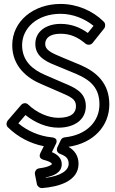

<svg xmlns="http://www.w3.org/2000/svg" viewBox="-20 -711 585 973"><path d="M278 -373 367 -336C440 -305 484 -264 484 -182C484 -99 423 -27 308 -15C299 -14 292 -9 288 -1L271 35C266 45 266 62 285 69C314 80 328 92 328 119C328 153 287 181 212 190V188C248 181 293 166 293 121C293 90 270 71 243 60L262 21C262 21 282 -11 242 -15C180 -21 119 -47 73 -86L109 -128C158 -89 216 -64 276 -64C357 -64 415 -104 415 -173C415 -246 354 -269 299 -292L209 -331C148 -357 92 -400 92 -482C92 -569 169 -641 287 -641C348 -641 409 -617 454 -580L425 -544C385 -573 340 -590 287 -590C218 -590 159 -555 159 -488C159 -416 229 -393 278 -373ZM298 -419C239 -443 209 -458 209 -488C209 -517 232 -540 287 -540C336 -540 374 -523 413 -490C424 -481 441 -483 449 -493L508 -567C515 -576 515 -592 506 -601C450 -657 370 -691 287 -691C149 -691 42 -603 42 -482C42 -372 122 -313 189 -285L279 -246C342 -219 365 -208 365 -173C365 -140 343 -114 276 -114C224 -114 166 -140 123 -181C112 -192 96 -189 87 -179L19 -100C12 -91 10 -76 20 -66C70 -17 132 16 202 30L185 64C172 90 195 97 201 99C244 110 243 120 243 121C243 121 234 135 179 142C162 144 155 160 157 172L167 222C169 233 181 243 194 242C277 236 378 207 378 119C378 78 357 50 327 33C456 14 534 -74 534 -182C534 -290 468 -347 387 -382Z"/></svg>

Font: Falling Sky
Style: Ou
Weight: 400
Designer: Paul D. Hunt
Foundry: Adobe Systems Incorporated
Version: Version 1.02